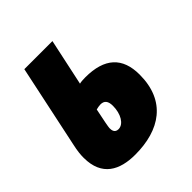

<svg xmlns="http://www.w3.org/2000/svg" viewBox="-160 -660 778 778"><g transform="rotate(-45 228.5 -271.5)"><path d="M173 10C314 10 415 -56 415 -207C415 -305 362 -355 251 -355C238 -355 225 -354 218 -352L261 -553H100L25 -199C17 -164 16 -144 16 -129C16 -24 85 10 173 10ZM198 -111C176 -111 175 -130 175 -140C175 -146 181 -178 192 -230C200 -232 210 -234 217 -234C239 -234 249 -221 249 -194C249 -148 227 -111 198 -111Z"/></g></svg>

Font: Noto Sans UI Condensed Black
Style: Italic
Weight: 900
Width: 3
Italic angle: -192°
Designer: Monotype Design Team
Foundry: Monotype Imaging Inc.
Version: Version 1.901